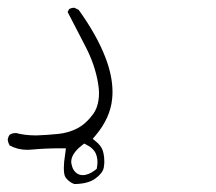

<svg xmlns="http://www.w3.org/2000/svg" viewBox="-34 -227 554 493"><path d="M178.7 222.7Q167.5 222.7 159.9 215.3Q152.3 208 149.9 195.3Q148.9 191.9 148.9 188.5Q148.9 168 175.3 147L182.1 141.6Q194.3 147.9 197.8 150.4Q211.4 160.6 214.4 174.3Q216.3 182.1 216.3 189Q216.3 195.8 214.4 206.5L210 210Q192.9 222.7 178.7 222.7ZM36.1 157.7Q41 157.7 45.9 157.2Q82.5 153.8 120.1 153.8H135.3L133.3 168.9Q129.9 189.5 129.9 204.1Q129.9 222.2 134.3 228.5Q142.6 240.2 156.7 245.6Q192.4 245.1 210.9 231.4Q229.5 217.8 232.4 203.6Q233.9 194.8 233.9 188.5Q233.9 176.8 231.9 167.5Q229.5 152.8 218.3 141.6L214.4 138.2L204.1 129.4L212.4 119.6Q249 75.7 253.9 27.3Q254.9 18.6 254.9 9.3Q254.9 -32.2 236.8 -79.1Q214.4 -137.2 168 -201.7L157.2 -207Q156.2 -207 155.8 -207Q155.3 -207 154.3 -207Q153.3 -207 152.3 -206.8Q151.4 -206.5 150.4 -206.3Q149.4 -206.1 148.4 -205.8Q147.5 -205.6 146.5 -205.1Q145 -204.6 143.6 -203.6L139.6 -196.3Q161.6 -153.3 184.6 -109.4Q210 -61 217.8 -13.2Q220.2 0.5 220.2 11.5Q220.2 22.5 218.8 30.8Q215.8 50.8 205.6 65.4Q186.5 91.3 164.1 102.8Q141.6 114.3 115.2 116.9Q88.9 119.6 62 120.6Q58.6 120.6 55.2 120.6Q30.8 120.6 7.8 114.7Q7.3 114.7 6.3 114.7Q-2.9 114.7 -9.3 119.1Q-13.2 124.5 -14.2 131.8Q-13.2 139.6 -9.3 146.5Q11.7 157.7 36.1 157.7Z"/></svg>

Font: NaikaiFont
Style: ExtraLight
Weight: 200
Version: Version 1.89